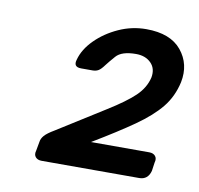

<svg xmlns="http://www.w3.org/2000/svg" viewBox="-51 -758 479 461"><g transform="rotate(10 188.5 -527.5)"><path d="M78 -350Q68 -350 63 -356Q58 -362 61 -372L65 -394Q66 -402 72.5 -409.5Q79 -417 96 -427Q167 -472 210.5 -499Q254 -526 275.5 -546.5Q297 -567 303 -593Q307 -615 293.5 -628.5Q280 -642 257 -642Q222 -642 208.5 -626.5Q195 -611 189 -603Q181 -592 175 -588.5Q169 -585 161 -585H133Q113 -585 119 -604Q126 -630 149 -653Q172 -676 204 -690.5Q236 -705 271 -705Q330 -705 357 -672Q384 -639 375 -594Q367 -558 345.5 -531.5Q324 -505 285.5 -478Q247 -451 187 -415H329Q339 -415 344 -409Q349 -403 346 -393L343 -372Q337 -350 316 -350Z"/></g></svg>

Font: Lubike
Style: Italic
Weight: 400
Italic angle: -12°
Foundry: Honoka55
Version: Version 1.000;July 22, 2022;FontCreator 14.0.0.2862 64-bit